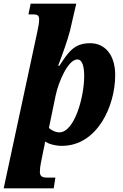

<svg xmlns="http://www.w3.org/2000/svg" viewBox="-58 -780 666 1040"><path d="M145 -612 -38 240H233L242 182H196C177 182 158 178 158 152C158 134 160 123 163 105L177 35C183 9 185 -1 186 -13C209 1 241 10 277 10C469 10 566 -206 566 -373C566 -485 509 -546 430 -546C344 -546 312 -498 264 -424H257C276 -474 308 -561 321 -613L355 -760H108L96 -702H122C143 -702 154 -697 154 -676C154 -657 151 -641 145 -612ZM263 -63C241 -63 217 -77 207 -87L243 -261C259 -338 311 -458 361 -458C390 -458 398 -414 398 -367C398 -256 346 -63 263 -63Z"/></svg>

Font: Noto Serif Condensed Black
Style: Italic
Weight: 900
Width: 3
Italic angle: -12°
Designer: Monotype Design Team
Foundry: Monotype Imaging Inc.
Version: Version 2.013